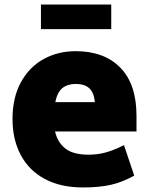

<svg xmlns="http://www.w3.org/2000/svg" viewBox="-20 -807 650 844"><path d="M35 0ZM369 -127Q408 -127 443.5 -136.5Q479 -146 525 -169L570 -35Q518 -6 467 5.5Q416 17 345 17Q246 17 176.5 -20.5Q107 -58 71 -126Q35 -194 35 -284Q35 -378 72 -445.5Q109 -513 172 -547.5Q235 -582 313 -582Q438 -582 509 -509.5Q580 -437 580 -298V-229H222Q233 -181 267.5 -154Q302 -127 369 -127ZM223 -358H397Q393 -400 372.5 -419Q352 -438 313 -438Q277 -438 254.5 -420Q232 -402 223 -358ZM160 -787H469V-679H160Z"/></svg>

Font: Biryani Heavy
Style: Regular
Weight: 900
Designer: Dan Reynolds and Mathieu Réguer
Foundry: Dan Reynolds and Mathieu Réguer
Version: Version 1.003; ttfautohint (v1.1) -l 5 -r 5 -G 72 -x 0 -D la